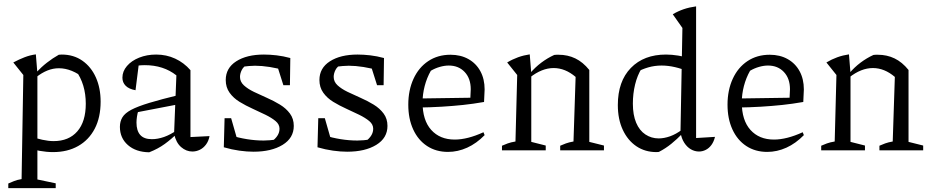

<svg xmlns="http://www.w3.org/2000/svg" viewBox="-20 -780 4832 996"><path d="M255 9Q222 9 185.5 2.5Q149 -4 109 -17L127 -76Q167 -62 199.5 -55Q232 -48 258 -48Q337 -48 381 -98.5Q425 -149 425 -242Q425 -292 412 -335.5Q399 -379 372 -416L420 -371Q353 -426 285 -426Q226 -426 167 -379L166 -402Q194 -432 223.5 -455Q253 -478 285 -496Q289 -496 293 -496.5Q297 -497 300 -497Q362 -497 407.5 -465Q453 -433 477.5 -378Q502 -323 502 -253Q502 -171 471.5 -112.5Q441 -54 385.5 -22.5Q330 9 255 9ZM23 196V172Q37 166 52.5 159.5Q68 153 92 149L101 -391L49 -456Q79 -472 107.5 -483Q136 -494 166 -498L174 -399V151L269 171V196Z M978 6Q946 6 919.5 -17Q893 -40 883 -86L895 -389Q828 -442 731 -442Q712 -442 693 -439.5Q674 -437 657 -432L701 -455L683 -312Q649 -318 632 -335Q615 -352 615 -377Q615 -410 638.5 -437.5Q662 -465 702 -481Q742 -497 790 -497Q843 -497 888.5 -476Q934 -455 968 -416V-69L1067 -74Q1062 -48 1048.5 -30Q1035 -12 1016.5 -3Q998 6 978 6ZM754 10Q685 9 643.5 -27.5Q602 -64 602 -122Q602 -150 615 -171.5Q628 -193 661 -210.5Q694 -228 755 -246.5Q816 -265 911 -288V-240L672 -194L698 -207Q693 -192 690.5 -175Q688 -158 688 -144Q688 -102 707.5 -80Q727 -58 768 -58Q798 -58 831 -69.5Q864 -81 901 -107V-90Q870 -59 835 -33.5Q800 -8 754 10Z M1295 7Q1261 7 1221.5 1.5Q1182 -4 1141 -16L1172 -79Q1218 -65 1261.5 -58Q1305 -51 1348 -51Q1364 -51 1380 -52.5Q1396 -54 1411 -56L1378 -40Q1399 -50 1414.5 -69.5Q1430 -89 1430 -112Q1430 -135 1409.5 -152Q1389 -169 1357.5 -184.5Q1326 -200 1290.5 -216Q1255 -232 1223 -251.5Q1191 -271 1171 -299Q1151 -327 1151 -365Q1151 -427 1205.5 -462Q1260 -497 1349 -497Q1380 -497 1414.5 -493Q1449 -489 1486 -479L1464 -413Q1421 -426 1379.5 -432.5Q1338 -439 1303 -439Q1287 -439 1271.5 -437.5Q1256 -436 1239 -434L1265 -446Q1244 -436 1234.5 -417.5Q1225 -399 1225 -381Q1225 -356 1245 -337.5Q1265 -319 1297 -303.5Q1329 -288 1364.5 -272.5Q1400 -257 1432 -237.5Q1464 -218 1484 -191Q1504 -164 1504 -127Q1504 -64 1446 -28.5Q1388 7 1295 7ZM1141 -16 1145 -167H1179L1222 -17ZM1450 -338 1405 -480 1486 -479 1484 -338Z M1781 7Q1747 7 1707.5 1.5Q1668 -4 1627 -16L1658 -79Q1704 -65 1747.5 -58Q1791 -51 1834 -51Q1850 -51 1866 -52.5Q1882 -54 1897 -56L1864 -40Q1885 -50 1900.5 -69.5Q1916 -89 1916 -112Q1916 -135 1895.5 -152Q1875 -169 1843.5 -184.5Q1812 -200 1776.5 -216Q1741 -232 1709 -251.5Q1677 -271 1657 -299Q1637 -327 1637 -365Q1637 -427 1691.5 -462Q1746 -497 1835 -497Q1866 -497 1900.5 -493Q1935 -489 1972 -479L1950 -413Q1907 -426 1865.5 -432.5Q1824 -439 1789 -439Q1773 -439 1757.5 -437.5Q1742 -436 1725 -434L1751 -446Q1730 -436 1720.5 -417.5Q1711 -399 1711 -381Q1711 -356 1731 -337.5Q1751 -319 1783 -303.5Q1815 -288 1850.5 -272.5Q1886 -257 1918 -237.5Q1950 -218 1970 -191Q1990 -164 1990 -127Q1990 -64 1932 -28.5Q1874 7 1781 7ZM1627 -16 1631 -167H1665L1708 -17ZM1936 -338 1891 -480 1972 -479 1970 -338Z M2304 8Q2242 8 2195.5 -22.5Q2149 -53 2123.5 -108.5Q2098 -164 2098 -237Q2098 -312 2125 -371Q2152 -430 2201.5 -463Q2251 -496 2317 -496Q2370 -496 2410 -473.5Q2450 -451 2472 -410.5Q2494 -370 2494 -316L2491 -251Q2434 -241 2381.5 -235.5Q2329 -230 2271.5 -226.5Q2214 -223 2144 -222V-269L2420 -273L2422 -317Q2422 -373 2390.5 -406.5Q2359 -440 2308 -440Q2286 -440 2261.5 -433Q2237 -426 2215 -413Q2194 -376 2183 -333.5Q2172 -291 2172 -249Q2172 -156 2217 -106Q2262 -56 2339 -56Q2405 -56 2488 -94L2494 -79Q2452 -36 2403.5 -14Q2355 8 2304 8Z M2584 0V-24Q2597 -30 2613.5 -36Q2630 -42 2654 -46L2663 -391L2611 -456Q2666 -489 2728 -498L2736 -399V-44L2811 -25V0ZM2886 0V-24Q2899 -30 2915.5 -36Q2932 -42 2955 -46L2966 -381L3037 -417V-44L3113 -25V0ZM2729 -378 2728 -398Q2756 -431 2788 -455Q2820 -479 2855 -495Q2861 -496 2867 -496Q2873 -496 2878 -496Q2925 -496 2964.5 -477Q3004 -458 3037 -417L2966 -381Q2912 -427 2852 -427Q2791 -427 2729 -378Z M3386 9Q3326 9 3281 -21.5Q3236 -52 3210.5 -107Q3185 -162 3185 -235Q3185 -358 3252.5 -427.5Q3320 -497 3435 -497Q3465 -497 3499 -491.5Q3533 -486 3569 -475L3556 -407Q3479 -440 3412 -440Q3376 -440 3343 -430.5Q3310 -421 3277 -403L3309 -426Q3286 -389 3274.5 -341.5Q3263 -294 3263 -242Q3263 -184 3280 -143.5Q3297 -103 3328 -82.5Q3359 -62 3397 -62Q3425 -62 3456 -73Q3487 -84 3519 -108V-86Q3493 -59 3463 -34.5Q3433 -10 3398 8Q3395 8 3392.5 8.5Q3390 9 3386 9ZM3606 6Q3584 6 3564 -5.5Q3544 -17 3529.5 -39.5Q3515 -62 3510 -94L3520 -635L3470 -706Q3497 -722 3526 -732Q3555 -742 3591 -747V-64L3689 -70Q3683 -45 3670.5 -28Q3658 -11 3641 -2.5Q3624 6 3606 6ZM3547 -759 3546 -760H3547Z M3960 8Q3898 8 3851.5 -22.5Q3805 -53 3779.5 -108.5Q3754 -164 3754 -237Q3754 -312 3781 -371Q3808 -430 3857.5 -463Q3907 -496 3973 -496Q4026 -496 4066 -473.5Q4106 -451 4128 -410.5Q4150 -370 4150 -316L4147 -251Q4090 -241 4037.5 -235.5Q3985 -230 3927.5 -226.5Q3870 -223 3800 -222V-269L4076 -273L4078 -317Q4078 -373 4046.5 -406.5Q4015 -440 3964 -440Q3942 -440 3917.5 -433Q3893 -426 3871 -413Q3850 -376 3839 -333.5Q3828 -291 3828 -249Q3828 -156 3873 -106Q3918 -56 3995 -56Q4061 -56 4144 -94L4150 -79Q4108 -36 4059.5 -14Q4011 8 3960 8Z M4240 0V-24Q4253 -30 4269.5 -36Q4286 -42 4310 -46L4319 -391L4267 -456Q4322 -489 4384 -498L4392 -399V-44L4467 -25V0ZM4542 0V-24Q4555 -30 4571.5 -36Q4588 -42 4611 -46L4622 -381L4693 -417V-44L4769 -25V0ZM4385 -378 4384 -398Q4412 -431 4444 -455Q4476 -479 4511 -495Q4517 -496 4523 -496Q4529 -496 4534 -496Q4581 -496 4620.5 -477Q4660 -458 4693 -417L4622 -381Q4568 -427 4508 -427Q4447 -427 4385 -378Z"/></svg>

Font: Piazzolla Thin
Style: Regular
Weight: 400
Version: Version 2.001